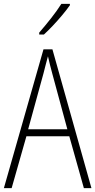

<svg xmlns="http://www.w3.org/2000/svg" viewBox="-20 -969 491 989"><path d="M412 0 337 -267H116L40 0H0L204 -715H250L451 0ZM249 -591Q243 -614 237.5 -635Q232 -656 227 -679Q221 -657 215.5 -636Q210 -615 204 -591L125 -303H327ZM340 -942Q324 -919 300.5 -891Q277 -863 252 -836.5Q227 -810 206 -791H182V-801Q214 -838 243.5 -875.5Q273 -913 296 -949H340Z"/></svg>

Font: Noto Sans Thai Cond ExtLt
Style: Regular
Weight: 200
Width: 3
Designer: Monotype Design Team
Foundry: Monotype Imaging Inc.
Version: Version 2.002; ttfautohint (v1.8.4.7-5d5b)